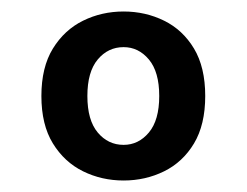

<svg xmlns="http://www.w3.org/2000/svg" viewBox="-20 -708 429 334"><path d="M195 -394Q157 -394 124.5 -410Q92 -426 72 -458.5Q52 -491 52 -541Q52 -591 72 -623.5Q92 -656 124.5 -672Q157 -688 195 -688Q233 -688 265.5 -672Q298 -656 317.5 -623.5Q337 -591 337 -541Q337 -491 317.5 -458.5Q298 -426 265.5 -410Q233 -394 195 -394ZM195 -456Q221 -456 239 -477.5Q257 -499 257 -541Q257 -583 239 -604.5Q221 -626 195 -626Q168 -626 150 -604.5Q132 -583 132 -541Q132 -499 150 -477.5Q168 -456 195 -456Z"/></svg>

Font: Atkinson Hyperlegible Next Medium
Style: Regular
Weight: 500
Designer: Elliott Scott, Megan Eiswerth, Linus Boman, Theodore Petrosky, Letters from Sweden
Foundry: Applied Design Works, Letters from Sweden
Version: Version 2.001